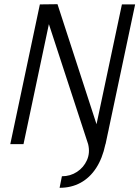

<svg xmlns="http://www.w3.org/2000/svg" viewBox="-20 -687 664 915"><path d="M213 -572 92 0H29L170 -666L254 -667L440 -95L561 -666H624L483 0H400ZM498 -70 482 2Q468 68 438 114Q408 160 364 184Q320 208 264 208L275 153Q315 153 347 132Q379 111 394.5 76Q410 41 400 0Z"/></svg>

Font: Epunda Slab Light
Style: Italic
Weight: 300
Italic angle: -12°
Designer: Simon Atzbach
Foundry: typofactur
Version: Version 1.102